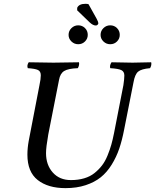

<svg xmlns="http://www.w3.org/2000/svg" viewBox="-20 -972 810 1002"><path d="M123 -165Q123 -199.2 129.9 -236.8L186 -527.8Q192.9 -559.6 192.9 -579.1Q192.9 -600.1 177.7 -606.9Q162.6 -613.8 125 -616.2Q119.1 -630.9 129.9 -647Q219.7 -645 258.8 -645Q306.2 -645 392.1 -647Q395.5 -632.8 386.2 -616.2Q335.4 -614.3 314.7 -601.3Q293.9 -588.4 288.1 -555.2L231.9 -270Q220.2 -203.6 220.2 -172.9Q220.2 -111.3 255.4 -71.8Q290.5 -32.2 350.1 -32.2Q388.2 -32.2 419.4 -41.5Q450.7 -50.8 473.1 -68.8Q495.6 -86.9 512.2 -108.4Q528.8 -129.9 541 -159.9Q553.2 -189.9 560.8 -216.6Q568.4 -243.2 575.2 -277.8L624 -527.8Q628.9 -561 628.9 -578.1Q628.9 -598.6 613 -606.2Q597.2 -613.8 555.2 -616.2Q551.3 -630.9 562 -647Q653.8 -645 671.9 -645Q694.8 -645 769 -647Q772.5 -632.3 763.2 -616.2Q717.8 -612.3 700.9 -598.1Q684.1 -584 676.8 -543L627.9 -295.9Q617.2 -240.2 602.3 -196.3Q587.4 -152.3 562.7 -112.5Q538.1 -72.8 505.9 -46.9Q473.6 -21 427 -5.6Q380.4 9.8 321.8 9.8Q230.5 9.8 176.8 -32.5Q123 -74.7 123 -165ZM441.9 -950.2 483.9 -875Q493.2 -857.4 493.2 -851.1Q493.2 -846.7 489.3 -842.8Q485.4 -838.9 480 -838.9Q465.3 -838.9 448.2 -855L382.8 -918V-931.2Q392.1 -952.1 425.8 -952.1Q436 -952.1 441.9 -950.2ZM504.9 -790Q504.9 -810.5 519.8 -825.2Q534.7 -839.8 555.2 -839.8Q576.2 -839.8 590.6 -825.4Q605 -811 605 -790Q605 -770 590.6 -755.6Q576.2 -741.2 555.2 -741.2Q534.7 -741.2 519.8 -755.6Q504.9 -770 504.9 -790ZM337.9 -790Q337.9 -810.5 352.8 -825.2Q367.7 -839.8 388.2 -839.8Q409.2 -839.8 423.6 -825.4Q438 -811 438 -790Q438 -770 423.6 -755.6Q409.2 -741.2 388.2 -741.2Q367.7 -741.2 352.8 -755.6Q337.9 -770 337.9 -790Z"/></svg>

Font: Common Serif Medium
Style: Italic
Weight: 500
Italic angle: -12°
Designer: Philipp H. Poll, Khaled Hosny
Foundry: Stefan Peev, Context Ltd.
Version: Version 1.026